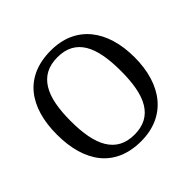

<svg xmlns="http://www.w3.org/2000/svg" viewBox="-179 -908 1101 1101"><g transform="rotate(-45 371.0 -357.5)"><path d="M685.1 -357.9C685.1 -469.2 657.2 -560.5 604 -625C550.8 -689 473.1 -725.1 372.1 -725.1C266.1 -725.1 186.5 -689 134.3 -625C82 -561 56.2 -469.7 56.2 -358.9C56.2 -136.7 159.2 9.8 371.1 9.8C572.3 9.8 685.1 -136.2 685.1 -357.9ZM167 -357.9C167 -457 180.7 -535.6 213.9 -588.9C246.6 -642.1 297.9 -670.9 372.1 -670.9C446.3 -670.9 496.6 -642.1 528.8 -588.9C561 -535.6 574.2 -457 574.2 -357.9C574.2 -258.8 561 -180.7 528.8 -127C496.6 -73.2 445.3 -43.9 371.1 -43.9C296.9 -43.9 246.1 -73.2 213.4 -127C180.7 -180.7 167 -258.8 167 -357.9Z"/></g></svg>

Font: The Erased English
Style: Regular
Weight: 400
Designer: Monotype Design team + ligartures altered by 180 Amsterdam
Foundry: Monotype Imaging Inc.
Version: Version 1.030;Glyphs 3.1.2 (3151)